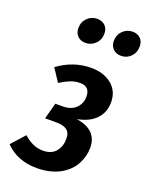

<svg xmlns="http://www.w3.org/2000/svg" viewBox="-160 -858 736 948"><g transform="rotate(20 207.5 -383.5)"><path d="M168 -648.9Q142.1 -648.9 126.5 -664.8Q110.8 -680.7 110.8 -706.1Q110.8 -738.3 132.1 -759.5Q153.3 -780.8 183.1 -780.8Q210 -780.8 225.6 -765.1Q241.2 -749.5 241.2 -724.1Q241.2 -691.4 219.7 -670.2Q198.2 -648.9 168 -648.9ZM355 -648.9Q329.1 -648.9 313 -664.8Q296.9 -680.7 296.9 -706.1Q296.9 -738.3 318.4 -759.5Q339.8 -780.8 369.1 -780.8Q396 -780.8 411.4 -765.1Q426.8 -749.5 426.8 -724.1Q426.8 -691.4 406 -670.2Q385.3 -648.9 355 -648.9ZM238.8 -543Q305.2 -543 346.7 -508.8Q388.2 -474.6 388.2 -416Q388.2 -364.3 355.5 -328.9Q322.8 -293.5 257.8 -280.8Q368.2 -263.7 368.2 -169.9Q368.2 -147.5 362.5 -125.7Q356.9 -104 345.9 -83.3Q335 -62.5 316.9 -44.9Q298.8 -27.3 275.6 -14.2Q252.4 -1 220.9 6.6Q189.5 14.2 152.8 14.2Q51.3 14.2 -12.2 -50.8L50.8 -121.1Q99.6 -77.1 151.9 -77.1Q197.3 -77.1 219.7 -104.2Q242.2 -131.3 242.2 -171.9Q242.2 -204.6 222.9 -217.8Q203.6 -231 168 -231H108.9L131.8 -315.9H169.9Q214.4 -315.9 239.3 -340.3Q264.2 -364.7 264.2 -400.9Q264.2 -454.1 212.9 -454.1Q185.5 -454.1 162.6 -444.8Q139.6 -435.5 108.9 -417L64.9 -483.9Q145.5 -543 238.8 -543Z"/></g></svg>

Font: Fira Sans Compressed Medium
Style: Italic
Weight: 500
Width: 3
Italic angle: -8°
Designer: Carrois Corporate & Edenspiekermann AG
Foundry: Carrois Corporate GbR & Edenspiekermann AG
Version: Version 4.203;PS 004.203;hotconv 1.0.88;makeotf.lib2.5.64775